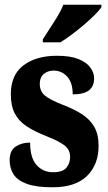

<svg xmlns="http://www.w3.org/2000/svg" viewBox="-20 -786 459 816"><path d="M203 10Q133 10 93 -5Q53 -20 37 -46Q21 -72 21 -105Q21 -146 46.5 -163Q72 -180 108 -180Q108 -115 135.5 -84.5Q163 -54 205 -54Q246 -54 262 -73Q278 -92 278 -119Q278 -150 253.5 -168.5Q229 -187 178 -207Q127 -227 93.5 -249Q60 -271 43 -303.5Q26 -336 26 -385Q26 -468 80 -508.5Q134 -549 222 -549Q279 -549 313.5 -535Q348 -521 364 -499Q380 -477 380 -453Q380 -419 358 -402Q336 -385 289 -385Q289 -435 265.5 -460.5Q242 -486 208 -486Q183 -486 166 -471.5Q149 -457 149 -430Q149 -399 169.5 -381Q190 -363 248 -340Q293 -323 327 -301.5Q361 -280 380 -248Q399 -216 399 -166Q399 -87 350 -38.5Q301 10 203 10ZM162 -619Q175 -640 192 -665.5Q209 -691 225 -717.5Q241 -744 249 -766H411V-756Q403 -743 383.5 -723.5Q364 -704 338.5 -682Q313 -660 286 -640Q259 -620 237 -606H162Z"/></svg>

Font: Noto Serif Lao ExtraCondensed Black
Style: Regular
Weight: 900
Width: 2
Designer: Monotype Design Team
Foundry: Monotype Imaging Inc.
Version: Version 2.003; ttfautohint (v1.8.4.7-5d5b)